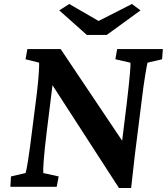

<svg xmlns="http://www.w3.org/2000/svg" viewBox="-20 -936 836 962"><path d="M615 -417 592 -231 284 -690H117L108 -639L176 -622C177 -610 175 -553 164 -463L141 -283C125 -151 113 -80 108 -69L35 -52L32 0H264L274 -52L197 -69C195 -81 198 -147 215 -283L243 -509L576 6H637C643 -50 649 -102 656 -162L688 -417C703 -545 717 -614 719 -622L792 -639L796 -690H567L558 -639L633 -622C636 -614 630 -545 615 -417ZM277 -884 415 -761H515L684 -884L641 -916L474 -831L327 -916Z"/></svg>

Font: TPK Tissa Web SemiBold
Style: Italic
Weight: 600
Italic angle: -7°
Designer: Jacques Le Bailly, Suppakit Chalermlarp | Katatrad Co.,Ltd.
Foundry: Jacques Le Bailly, Cadson Demak Co.,Ltd.
Version: Version 5.000;Glyphs 3.1.2 (3151)